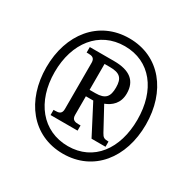

<svg xmlns="http://www.w3.org/2000/svg" viewBox="-162 -887 1060 1059"><g transform="rotate(30 368.0 -357.5)"><path d="M368 10C563 10 685 -146 685 -358C685 -568 564 -725 369 -725C174 -725 51 -568 51 -358C51 -149 172 10 368 10ZM371 -40C209 -40 104 -170 104 -358C104 -543 206 -675 369 -675C532 -675 631 -545 631 -358C631 -172 534 -40 371 -40ZM203 -141H375V-174H363C340 -174 320 -178 320 -209V-328H367L464 -141H553V-174C525 -174 517 -179 505 -201L428 -343C469 -359 508 -390 508 -454C508 -534 458 -574 358 -574H203V-539H214C236 -539 255 -535 255 -504V-209C255 -178 236 -174 214 -174H203ZM357 -369H320V-534H354C417 -534 440 -513 440 -453C440 -395 421 -369 357 -369Z"/></g></svg>

Font: Noto Serif Georgian Condensed Bold
Style: Regular
Weight: 700
Width: 3
Designer: Monotype Design Team, Akaki Razmadze
Foundry: Google LLC
Version: Version 2.003